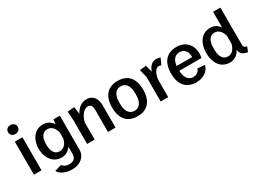

<svg xmlns="http://www.w3.org/2000/svg" viewBox="-30 -1521 3407 2515"><g transform="rotate(-30 1673.0 -263.5)"><path d="M67.5 0H182.5V-500H67.5ZM125 -717.5C83.3 -717.5 51.7 -691.7 51.7 -650C51.7 -608.3 83.3 -582.5 125 -582.5C166.7 -582.5 198.3 -608.3 198.3 -650C198.3 -691.7 166.7 -717.5 125 -717.5Z M290 -262.5C290 -155 344.2 -12.5 500.8 -12.5C565 -12.5 610 -46.7 641.7 -90.8V16.7C641.7 85 600 113.3 540 113.3C477.5 113.3 447.5 83.3 440.8 66.7L335.8 96.7C349.2 132.5 415 191.7 540 191.7C667.5 191.7 748.3 115 748.3 16.7V-500H651.7L643.3 -431.7C611.7 -477.5 565.8 -512.5 500.8 -512.5C344.2 -512.5 290 -370 290 -262.5ZM637.5 -308.3V-216.7C621.7 -150 581.7 -95.8 515 -95.8C447.5 -95.8 404.2 -150.8 404.2 -262.5C404.2 -374.2 447.5 -429.2 515 -429.2C581.7 -429.2 621.7 -375 637.5 -308.3Z M872.5 0H986.7V-255.8C1002.5 -341.7 1060.8 -422.5 1125.8 -422.5C1154.2 -422.5 1187.5 -406.7 1187.5 -338.3V0H1301.7V-342.5C1301.7 -429.2 1257.5 -512.5 1157.5 -512.5C1070.8 -512.5 1015 -456.7 981.7 -391.7L967.5 -502.5L864.2 -494.2L872.5 -350Z M1394.2 -239.2C1394.2 -127.5 1440.8 16.7 1629.2 16.7C1817.5 16.7 1864.2 -127.5 1864.2 -239.2V-260.8C1864.2 -372.5 1817.5 -516.7 1629.2 -516.7C1440.8 -516.7 1394.2 -372.5 1394.2 -260.8ZM1629.2 -65C1554.2 -65 1508.3 -125 1508.3 -239.2V-260.8C1508.3 -375 1554.2 -435 1629.2 -435C1704.2 -435 1750 -375 1750 -260.8V-239.2C1750 -125 1704.2 -65 1629.2 -65Z M1955.8 -491.7 1985 -369.2V0H2099.2V-269.2C2110.8 -347.5 2143.3 -415 2194.2 -415C2208.3 -415 2219.2 -411.7 2229.2 -405.8L2272.5 -499.2C2255.8 -507.5 2236.7 -512.5 2213.3 -512.5C2139.2 -512.5 2100 -458.3 2079.2 -395.8L2051.7 -502.5Z M2285.8 -239.2C2285.8 -126.7 2332.5 16.7 2519.2 16.7C2655.8 16.7 2716.7 -70 2726.7 -125L2616.7 -135C2610.8 -102.5 2576.7 -63.3 2519.2 -63.3C2445.8 -63.3 2400 -120.8 2396.7 -226.7H2732.5H2733.3L2732.5 -227.5C2737.5 -250.8 2740 -275 2740 -299.2C2740 -407.5 2668.3 -516.7 2519.2 -516.7C2335.8 -516.7 2285.8 -373.3 2285.8 -260.8ZM2398.3 -298.3C2407.5 -387.5 2452.5 -436.7 2519.2 -436.7C2583.3 -436.7 2633.3 -395.8 2633.3 -299.2V-298.3Z M2819.2 -240.8C2819.2 -129.2 2873.3 12.5 3030 12.5C3104.2 12.5 3154.2 -33.3 3185 -87.5C3193.3 -9.2 3260.8 7.5 3299.2 12.5L3327.5 -60.8C3286.7 -65.8 3277.5 -81.7 3277.5 -124.2V-675H3166.7V-440C3135.8 -481.7 3090.8 -512.5 3030 -512.5C2873.3 -512.5 2819.2 -370.8 2819.2 -259.2ZM3166.7 -309.2V-190.8C3150.8 -124.2 3110.8 -70 3044.2 -70C2976.7 -70 2933.3 -125 2933.3 -240.8V-259.2C2933.3 -375 2976.7 -430 3044.2 -430C3110.8 -430 3150.8 -375.8 3166.7 -309.2Z"/></g></svg>

Font: Boon SemiBold
Style: Regular
Weight: 600
Designer: Sungsit Sawaiwan
Foundry: FontUni
Version: Version 2.0